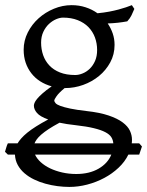

<svg xmlns="http://www.w3.org/2000/svg" viewBox="-44 -489 577 753"><path d="M254.9 193.4Q306.6 193.4 342.8 172.4Q378.9 151.4 392.6 117.2H93.3Q100.6 133.3 116 147.2Q131.3 161.1 152.8 171.4Q174.3 181.6 200.4 187.5Q226.6 193.4 254.9 193.4ZM252.9 2Q234.4 0 218.8 -2.4Q203.1 -4.9 189.5 -7.8Q164.1 5.9 146.7 17.3Q129.4 28.8 117.9 38.8Q106.4 48.8 100.3 57.4Q94.2 65.9 91.3 73.2H400.4Q399.4 60.1 392.6 49.1Q385.7 38.1 368.9 29.3Q352.1 20.5 324 13.7Q295.9 6.8 252.9 2ZM336.9 -293Q336.9 -318.8 328.4 -342Q319.8 -365.2 303 -382.6Q286.1 -399.9 261 -409.9Q235.8 -419.9 203.1 -419.9Q190.9 -419.9 176 -413.6Q161.1 -407.2 147.9 -395Q134.8 -382.8 126 -364.3Q117.2 -345.7 117.2 -321.8Q117.2 -295.9 125.2 -272.7Q133.3 -249.5 149.7 -232.2Q166 -214.8 191.2 -204.8Q216.3 -194.8 251 -194.8Q265.1 -194.8 280.5 -201.2Q295.9 -207.5 308.3 -219.7Q320.8 -231.9 328.9 -250.2Q336.9 -268.6 336.9 -293ZM405.3 -313Q405.3 -275.4 388.4 -244.4Q371.6 -213.4 344.2 -190.9Q316.9 -168.5 282.2 -156Q247.6 -143.6 211.9 -143.6H209.5Q186.5 -124.5 177.7 -111.6Q168.9 -98.6 168.9 -95.7Q168.9 -89.8 174.1 -84.2Q179.2 -78.6 193.1 -73.5Q207 -68.4 231.4 -63.2Q255.9 -58.1 293.9 -53.7Q347.2 -47.9 381.8 -36.1Q416.5 -24.4 437 -9Q457.5 6.3 465.6 23.9Q473.6 41.5 473.6 58.6Q473.6 62.5 473.4 65.9Q473.1 69.3 472.7 73.2H502L512.7 85.4L502 117.2H459.5Q445.8 145.5 420.9 168.9Q396 192.4 364.7 209Q333.5 225.6 298.1 234.9Q262.7 244.1 228 244.1Q205.6 244.1 181.4 241Q157.2 237.8 134 231.4Q110.8 225.1 89.6 214.8Q68.4 204.6 52 190.4Q35.6 176.3 25.6 158Q15.6 139.6 14.6 117.2H-13.2L-24.4 106.4Q-22 98.6 -19.5 89.8Q-17.1 81.1 -13.2 73.2H24.9Q30.3 64 39.6 53.5Q48.8 43 63.2 31.2Q77.6 19.5 97.7 6.8Q117.7 -5.9 145 -20.5Q113.3 -31.7 101.1 -45.9Q88.9 -60.1 88.9 -74.7Q88.9 -78.6 91.3 -85.2Q93.8 -91.8 101.3 -101.1Q108.9 -110.4 122.6 -122.6Q136.2 -134.8 158.7 -150.4Q133.8 -157.2 113.5 -170.2Q93.3 -183.1 78.9 -201.7Q64.5 -220.2 56.6 -243.4Q48.8 -266.6 48.8 -293.9Q48.8 -329.6 64.9 -361.6Q81.1 -393.6 107.4 -417.2Q133.8 -440.9 167.5 -454.8Q201.2 -468.8 236.8 -468.8Q266.1 -468.8 291.7 -460.4Q317.4 -452.1 338.4 -437Q363.8 -439.5 384.3 -443.4Q404.8 -447.3 421.1 -451.7Q437.5 -456.1 450.2 -460.4Q462.9 -464.8 473.1 -468.8L482.9 -454.1Q477.1 -440.4 471.7 -429Q466.3 -417.5 455.1 -405.3Q436.5 -401.9 418.7 -399.9Q400.9 -397.9 378.4 -397Q391.1 -378.4 398.2 -357.4Q405.3 -336.4 405.3 -313Z"/></svg>

Font: Gentium Unicode
Style: Regular
Weight: 400
Version: Version 1.009